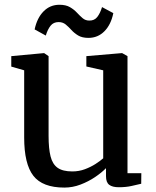

<svg xmlns="http://www.w3.org/2000/svg" viewBox="-20 -796 670 826"><path d="M491 9.5Q463.5 9.5 449.8 -1Q436 -11.5 436 -38V-72.5Q417.5 -53.5 389 -34.2Q360.5 -15 326.5 -2Q292.5 11 257 11Q163 11 123.5 -39.8Q84 -90.5 84 -204.5V-493.5L28.5 -509.5V-554.5L169 -567.5H170L189 -554.5V-211.5Q189 -157 197.5 -123.2Q206 -89.5 228 -74Q250 -58.5 291 -58.5Q320 -58.5 345.2 -68Q370.5 -77.5 390.8 -90.5Q411 -103.5 424 -115V-493.5L351.5 -510V-554.5L504 -567.5H505.5L528.5 -554.5V-51H588L587.5 -5.5Q570 -1.5 546.2 4Q522.5 9.5 491 9.5ZM129 -669.5Q139.5 -719 167.5 -747.2Q195.5 -775.5 235.5 -775.5Q263.5 -775.5 281 -765.2Q298.5 -755 311 -741.5Q323.5 -728 335.5 -717.8Q347.5 -707.5 364 -707.5Q386 -707 398.5 -723Q411 -739 419 -765.5L467.5 -739.5Q457.5 -690 429.2 -661.5Q401 -633 360.5 -633Q333.5 -633 316.5 -643.2Q299.5 -653.5 287.2 -667Q275 -680.5 262.5 -690.8Q250 -701 232 -701Q210 -701 197.5 -685.2Q185 -669.5 177 -643Z"/></svg>

Font: Merriweather Light 18pt
Style: Regular
Weight: 400
Version: Version 2.100